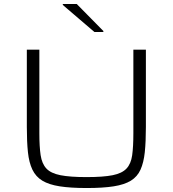

<svg xmlns="http://www.w3.org/2000/svg" viewBox="-20 -938 870 966"><path d="M416 8Q335 8 280.5 -0.5Q226 -9 193 -29Q160 -49 143 -84.5Q126 -120 120.5 -172.5Q115 -225 115 -299V-688H178V-268Q178 -200 184.5 -157Q191 -114 213.5 -90Q236 -66 284 -56.5Q332 -47 415 -47Q500 -47 547 -56.5Q594 -66 616.5 -90Q639 -114 645 -157Q651 -200 651 -268V-688H714V-299Q714 -225 708.5 -172.5Q703 -120 687 -84.5Q671 -49 638.5 -29Q606 -9 552 -0.5Q498 8 416 8ZM455 -777 296 -913V-918H366L500 -782V-777Z"/></svg>

Font: Saira Expanded Light
Style: Regular
Weight: 300
Width: 7
Designer: Hector Gatti with collaboration of the Omnibus-Type team
Foundry: Omnibus-Type
Version: Version 1.101